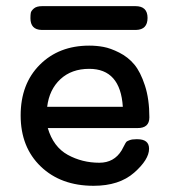

<svg xmlns="http://www.w3.org/2000/svg" viewBox="-20 -598 565 622"><path d="M46.9 -224.1Q46.9 -326.2 108.9 -388.2Q170.9 -450.2 269 -450.2Q293 -450.2 315.4 -446Q337.9 -441.9 366.5 -427.5Q395 -413.1 415 -389.2Q435.1 -365.2 449.5 -321Q463.9 -276.9 463.9 -217.8Q463.9 -182.6 424.8 -183.1H134.8Q152.8 -122.1 199.5 -96.4Q246.1 -70.8 301.8 -70.8Q349.6 -70.8 374 -110.8Q377 -115.7 382.1 -126Q387.2 -136.2 389.6 -138.7Q392.1 -141.1 400.1 -144Q408.2 -147 421.9 -147H424.8Q462.9 -147 462.9 -116.2Q462.9 -81.1 414.6 -38.6Q366.2 3.9 283.2 3.9Q177.2 3.9 112.1 -58.6Q46.9 -121.1 46.9 -224.1ZM78.6 -539.1Q78.6 -550.3 79.8 -556.6Q81.1 -563 89.8 -570.6Q98.6 -578.1 116.7 -578.1H418.9Q458 -578.1 458 -540Q458 -502 420.9 -501H114.7Q78.6 -502 78.6 -539.1ZM132.8 -252H377.9Q370.1 -375 269 -375Q211.9 -375 175.8 -341.6Q139.6 -308.1 132.8 -252Z"/></svg>

Font: CMU Typewriter Text
Style: Bold
Weight: 700
Version: Version 0.7.0